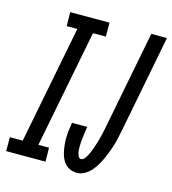

<svg xmlns="http://www.w3.org/2000/svg" viewBox="-104 -755 766 853"><g transform="rotate(15 279.0 -329.0)"><path d="M180 0H-1V-64H58L164 -606H115L114 -670H295V-606H236L130 -64H179ZM328 12Q311 12 296.5 6Q282 0 272 -11Q262 -22 256 -36.5Q250 -51 247 -66.5Q244 -82 242.5 -98Q241 -114 241.5 -130.5Q242 -147 244 -163.5Q246 -180 249 -197H319Q318 -189 316.5 -181Q315 -173 314.5 -165.5Q314 -158 312.5 -150Q311 -142 310.5 -134Q310 -126 309.5 -118.5Q309 -111 309 -103Q309 -95 309.5 -87.5Q310 -80 312 -73Q314 -66 317.5 -59Q321 -52 329 -52Q337 -52 343.5 -59.5Q350 -67 354.5 -75Q359 -83 362.5 -91Q366 -99 369 -107Q372 -115 374.5 -123Q377 -131 380 -139.5Q383 -148 385 -156.5Q387 -165 389 -173Q391 -181 393 -189.5Q395 -198 396.5 -206Q398 -214 400 -222.5Q402 -231 403 -239L487 -670H559L473 -227Q469 -209 465.5 -191.5Q462 -174 457 -156.5Q452 -139 445.5 -121.5Q439 -104 431.5 -87Q424 -70 414.5 -53.5Q405 -37 392.5 -22.5Q380 -8 363 2Q346 12 328 12Z"/></g></svg>

Font: Lode Term
Style: Italic
Weight: 400
Italic angle: -11°
Monospace: yes
Designer: Belleve Invis
Foundry: Belleve Invis
Version: Version 29.2.0